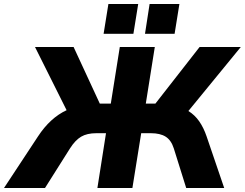

<svg xmlns="http://www.w3.org/2000/svg" viewBox="-68 -940 1224 960"><path d="M-48 0 122 -258Q183 -351 265 -389L107 -705H300L431 -422H486L531 -705H706L661 -422H709L930 -705H1136L874 -385Q906 -365 928 -333.5Q950 -302 965 -258L1053 0H863L801 -198Q788 -239 760.5 -256.5Q733 -274 686 -274H638L594 0H419L462 -274H414Q367 -274 337.5 -256.5Q308 -239 282 -198L157 0ZM657 -771 680 -920H829L805 -771ZM450 -771 474 -920H623L599 -771Z"/></svg>

Font: Mulish Black
Style: Italic
Weight: 900
Italic angle: -9°
Designer: Vernon Adams
Foundry: Vernon Adams
Version: Version 3.603; ttfautohint (v1.8.3)